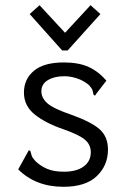

<svg xmlns="http://www.w3.org/2000/svg" viewBox="-20 -708 490 738"><path d="M224 10Q170 10 126.5 -7Q83 -24 50 -57L86 -122L91 -131L97 -127Q99 -119 101.5 -110.5Q104 -102 115 -90Q134 -71 160 -59.5Q186 -48 226 -48Q274 -48 301.5 -68Q329 -88 329 -123Q329 -152 306.5 -171Q284 -190 227 -210Q156 -234 114 -267.5Q72 -301 72 -352Q72 -404 110.5 -436Q149 -468 225 -468Q283 -468 321 -450.5Q359 -433 389 -398L351 -349L345 -340L339 -345Q338 -353 335.5 -361Q333 -369 322 -381Q302 -398 276.5 -406.5Q251 -415 227 -415Q189 -415 164 -400Q139 -385 139 -357Q139 -332 161.5 -311.5Q184 -291 254 -267Q330 -240 362.5 -211.5Q395 -183 395 -133Q395 -72 352 -31Q309 10 224 10ZM132 -688 230 -582 328 -688 366 -654 240 -514H219L94 -654Z"/></svg>

Font: Inconsolata SemiCondensed
Style: Regular
Weight: 400
Width: 4
Monospace: yes
Designer: Raph Levien, Cyreal, Brenton Simpson
Foundry: Raph Levien, Cyreal, Google
Version: Version 3.001; ttfautohint (v1.8.2.53-6de2)